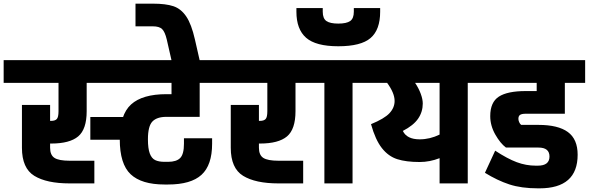

<svg xmlns="http://www.w3.org/2000/svg" viewBox="-30 -1003 3220 1050"><path d="M351 -124H486V0H351Q225 0 157.5 -41.5Q90 -83 90 -195V-429H244V-342H250Q271 -342 280.5 -352Q290 -362 290 -395V-550H-10V-674H623V-550H444V-395Q444 -296 397.5 -257Q351 -218 250 -218H244V-195Q244 -155 268 -139.5Q292 -124 351 -124ZM683 -363V-239H464V-363Z M779 -241Q779 -191 789 -164Q799 -137 818.5 -127.5Q838 -118 870 -118H889Q935 -118 955.5 -139Q976 -160 976 -217V-247H1130V-217Q1130 -100 1072 -47Q1014 6 889 6H870Q744 6 684.5 -50Q625 -106 625 -241Q625 -376 687 -432Q749 -488 880 -488H908V-550H603V-674H1152V-550H1062V-364H880Q828 -364 803.5 -338.5Q779 -313 779 -241Z M882 -787Q872 -829 856.5 -844Q841 -859 806 -859H711V-983H806Q877 -983 918.5 -969Q960 -955 988.5 -913Q1017 -871 1036 -787L1064 -664H910Z M1386 -218V-195Q1386 -155 1410 -139.5Q1434 -124 1493 -124H1628V0H1493Q1367 0 1299.5 -41.5Q1232 -83 1232 -195V-429H1386V-342H1392Q1413 -342 1422.5 -352Q1432 -362 1432 -395V-550H1132V-674H1674V-550H1586V-395Q1586 -296 1539.5 -257Q1493 -218 1392 -218Z M1664 0ZM1988 -550H1898V0H1744V-550H1654V-674H1988ZM1591 -939V-959H1735V-939Q1735 -902 1755 -888Q1775 -874 1820 -874Q1865 -874 1885 -888Q1905 -902 1905 -939V-959H2049V-939Q2049 -840 1996.5 -795Q1944 -750 1820 -750Q1697 -750 1644 -796.5Q1591 -843 1591 -939Z M2618 -674V-550H2528V0H2374V-138Q2320 -117 2265 -117Q2191 -117 2142.5 -132.5Q2094 -148 2058.5 -193Q2023 -238 1999 -324Q2072 -354 2100 -384Q2128 -414 2128 -451Q2128 -494 2087 -550H1968V-674ZM2374 -267V-550H2240Q2260 -520 2271 -490Q2282 -460 2282 -437Q2282 -391 2256.5 -354Q2231 -317 2173 -287Q2195 -241 2265 -241Q2321 -241 2374 -267Z M2805 -353Q2805 -345 2809 -335.5Q2813 -326 2820 -320H2915Q3022 -320 3075.5 -281Q3129 -242 3129 -157Q3129 27 2920 27H2913Q2821 27 2755.5 5.5Q2690 -16 2622 -58L2678 -179Q2745 -135 2796 -116Q2847 -97 2900 -97H2911Q2975 -97 2975 -147Q2975 -196 2915 -196H2737Q2706 -219 2678.5 -267.5Q2651 -316 2651 -368Q2651 -444 2698 -474.5Q2745 -505 2845 -505H2905V-550H2598V-674H3170V-550H3059V-381H2845Q2824 -381 2814.5 -375Q2805 -369 2805 -353Z"/></svg>

Font: Biryani Black
Style: Regular
Weight: 900
Designer: Dan Reynolds and Mathieu Reguer
Foundry: Dan Reynolds and Mathieu Reguer
Version: Version 1.004; ttfautohint (v1.1) -l 5 -r 5 -G 72 -x 0 -D la